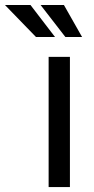

<svg xmlns="http://www.w3.org/2000/svg" viewBox="-126 -759 381 779"><path d="M157.7 0H71.3V-528.3H157.7ZM97.2 -608.9H20L-106 -738.8H-2.4ZM207 -608.9H139.2L38.6 -738.8H133.3Z"/></svg>

Font: Roboto Condensed
Style: Regular
Weight: 400
Designer: Google
Version: Version 2.001047; 2015